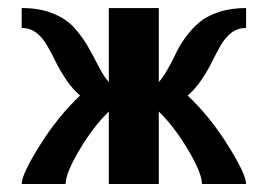

<svg xmlns="http://www.w3.org/2000/svg" viewBox="-20 -460 669 480"><path d="M377 -254.9Q387.2 -266.1 398.9 -286.4Q410.6 -306.6 419.4 -325.9Q428.2 -345.2 443.8 -366.7Q459.5 -388.2 477.8 -403.8Q496.1 -419.4 526.4 -429.7Q556.6 -439.9 595.2 -439.9V-390.1Q574.7 -390.1 559.3 -378.7Q543.9 -367.2 532.5 -347.7Q521 -328.1 510.7 -306.9Q500.5 -285.6 484.4 -261.5Q468.3 -237.3 449.2 -221.2Q505.4 -168 550.3 -95.9Q595.2 -23.9 595.2 0H484.9Q484.9 -26.9 450.4 -85Q416 -143.1 377 -181.2V0H252V-181.2Q212.9 -143.1 178.5 -85Q144 -26.9 144 0H34.2Q34.2 -23.9 79.1 -95.9Q124 -168 180.2 -221.2Q161.1 -237.3 145 -261.5Q128.9 -285.6 118.7 -306.9Q108.4 -328.1 96.9 -347.7Q85.4 -367.2 70.1 -378.7Q54.7 -390.1 34.2 -390.1V-439.9Q79.6 -439.9 113.3 -426Q147 -412.1 167 -389.2Q187 -366.2 200.2 -343Q213.4 -319.8 226.8 -293.7Q240.2 -267.6 252 -254.9V-439.9H377Z"/></svg>

Font: Pfennig
Style: Bold
Weight: 700
Version: Version 20120410 ; ttfautohint (v0.8)